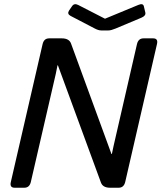

<svg xmlns="http://www.w3.org/2000/svg" viewBox="-20 -880 757 900"><path d="M310.5 -805.7Q293.5 -814.9 303.7 -830.6L317.4 -850.6Q327.6 -866.2 346.2 -856.9L471.7 -792.5H472.7L628.4 -856.9Q650.4 -866.2 654.3 -850.6L661.1 -821.8Q665 -806.2 642.6 -796.9L521.5 -746.1Q500.5 -737.3 488.3 -737.3H454.1Q441.9 -737.3 424.8 -746.1ZM48.8 0Q24.4 0 30.8 -26.9L179.7 -673.3Q186 -700.2 210.4 -700.2H269.5Q304.2 -700.2 313 -675.8L502.4 -158.2H504.4Q508.8 -180.7 512.7 -197.3L622.1 -673.3Q628.4 -700.2 652.8 -700.2H697.8Q722.2 -700.2 715.8 -673.3L566.9 -26.9Q560.5 0 536.1 0H496.1Q461.9 0 453.1 -24.4L251.5 -573.7H249.5Q245.6 -552.2 241.7 -534.7L124.5 -26.9Q118.2 0 93.8 0Z"/></svg>

Font: Istok Web
Style: BoldItalic
Weight: 700
Italic angle: -13°
Designer: Andrey V. Panov
Foundry: Andrey V. Panov
Version: Version 1.0.2g